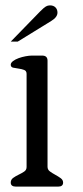

<svg xmlns="http://www.w3.org/2000/svg" viewBox="-20 -695 310 715"><path d="M194 -648Q194 -631 171 -617L46 -540H20L130 -653Q144 -667 151 -671Q158 -675 166 -675Q179 -675 186.5 -667.5Q194 -660 194 -648ZM215 -15Q215 0 196 0H40Q20 0 20 -15Q20 -26 29 -32.5Q38 -39 49.5 -44.5Q61 -50 70 -56Q79 -62 79 -73V-420Q79 -431 70 -434.5Q61 -438 49.5 -439.5Q38 -441 29 -443Q20 -445 20 -454Q20 -461 28.5 -467.5Q37 -474 49.5 -478.5Q62 -483 75.5 -485.5Q89 -488 99 -488H137Q157 -488 157 -469V-74Q157 -63 166 -56.5Q175 -50 186 -44Q197 -38 206 -31.5Q215 -25 215 -15Z"/></svg>

Font: Jura
Style: Regular
Weight: 400
Designer: Ed Merritt
Foundry: Ten by Twenty
Version: Version 1.007